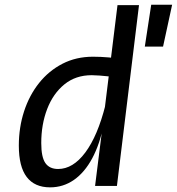

<svg xmlns="http://www.w3.org/2000/svg" viewBox="-20 -800 760 826"><path d="M195.5 6Q129 6 95 -38.5Q61 -83 61 -173.5Q61 -251.5 83.5 -320.8Q106 -390 148 -442.8Q190 -495.5 248.8 -525.8Q307.5 -556 380 -556Q413 -556 447.2 -553Q481.5 -550 508.2 -545.8Q535 -541.5 545 -537L512.5 -460Q508 -462.5 491 -465.5Q474 -468.5 451.5 -471Q429 -473.5 408 -475Q387 -476.5 374.5 -476.5Q305.5 -476.5 257 -437Q208.5 -397.5 183 -331.2Q157.5 -265 157.5 -184.5Q157.5 -124 175.2 -98.5Q193 -73 230 -73Q294 -73 347 -144Q400 -215 433.5 -347.5L441.5 -311L426.5 -266Q409.5 -180 376.8 -119Q344 -58 298 -26Q252 6 195.5 6ZM389 0 420 -247 485.5 -778H578L483 0ZM603 -599.5 630.5 -779.5H720.5L681.5 -599.5Z"/></svg>

Font: Spline Sans Mono
Style: Italic
Weight: 400
Italic angle: -4°
Monospace: yes
Designer: Eben Sorkin, Mirko Velimirovic
Foundry: Sorkin Type
Version: Version 1.004